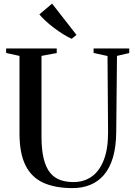

<svg xmlns="http://www.w3.org/2000/svg" viewBox="-20 -1004 726 1034"><path d="M371 9Q276 9 212.5 -20.2Q149 -49.5 117 -114.2Q85 -179 85 -285.5V-703L13 -718.5V-743H285.5V-718.5L203.5 -703V-269.5Q203.5 -196.5 215.5 -148.8Q227.5 -101 250 -73.5Q272.5 -46 304.2 -34.8Q336 -23.5 375.5 -23.5Q432.5 -23.5 474.2 -53.2Q516 -83 539.2 -143Q562.5 -203 562 -293.5L559 -702.5L484 -718.5V-743H676V-718.5L610 -703L606 -296.5Q605.5 -215 588.5 -157Q571.5 -99 540.2 -62.5Q509 -26 466 -8.5Q423 9 371 9ZM365 -795.5Q343 -805.5 318.2 -821Q293.5 -836.5 269.5 -854.8Q245.5 -873 225.2 -891.8Q205 -910.5 192 -926.5L260.5 -984.5L392 -816L366.5 -795.5Z"/></svg>

Font: Merriweather 120pt Medium
Style: Regular
Weight: 500
Version: Version 2.100